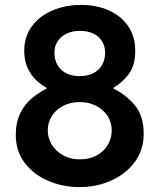

<svg xmlns="http://www.w3.org/2000/svg" viewBox="-20 -745 645 777"><path d="M43.9 -197.8Q43.9 -249.5 61.5 -285.6Q79.1 -321.8 106 -344.7Q132.8 -367.7 170.9 -388.2Q78.1 -439.5 78.1 -539.6Q78.1 -597.2 109.4 -639.2Q140.6 -681.2 193.1 -703.1Q245.6 -725.1 307.6 -725.1Q369.6 -725.1 419.4 -703.4Q469.2 -681.6 498.3 -639.6Q527.3 -597.7 527.3 -539.6Q527.3 -480.5 501.5 -445.8Q475.6 -411.1 437 -388.2Q490.7 -360.8 526.1 -318.6Q561.5 -276.4 561.5 -202.6Q561.5 -138.7 525.6 -89.8Q489.7 -41 430.4 -14.4Q371.1 12.2 302.7 12.2Q234.4 12.2 175 -13.2Q115.7 -38.6 79.8 -86.2Q43.9 -133.8 43.9 -197.8ZM302.7 -620.1Q272.9 -620.1 249.8 -609.1Q226.6 -598.1 213.4 -578.1Q200.2 -558.1 200.2 -532.2Q200.2 -489.3 227.5 -463.1Q254.9 -437 302.7 -437Q350.6 -437 377.9 -463.1Q405.3 -489.3 405.3 -532.2Q405.3 -556.6 393.8 -576.7Q382.3 -596.7 359.4 -608.4Q336.4 -620.1 302.7 -620.1ZM302.7 -332Q266.6 -332 237.1 -317.4Q207.5 -302.7 190.4 -276.4Q173.3 -250 173.3 -217.3Q173.3 -186.5 189.7 -159.7Q206.1 -132.8 235.6 -116.5Q265.1 -100.1 302.7 -100.1Q342.3 -100.1 371.6 -116.2Q400.9 -132.3 416.5 -159.2Q432.1 -186 432.1 -217.3Q432.1 -250 415 -276.1Q397.9 -302.2 368.2 -317.1Q338.4 -332 302.7 -332Z"/></svg>

Font: Lesson One
Style: Bold
Weight: 700
Designer: But Ko, Victor Gaultney, Annie Olsen, Julie Remington, Don Collingsworth, Eric Hays, Becca Hirsbrunner
Version: Version 1.100